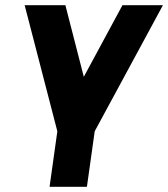

<svg xmlns="http://www.w3.org/2000/svg" viewBox="-20 -520 648 740"><path d="M75 -500 201 -14 171 200H315L345 -14L608 -500H452L303 -224L232 -500Z"/></svg>

Font: Unageo
Style: ExtraBold-Italic
Weight: 800
Designer: Richard Sepsi
Foundry: Richard Sepsi
Version: Version 2.000